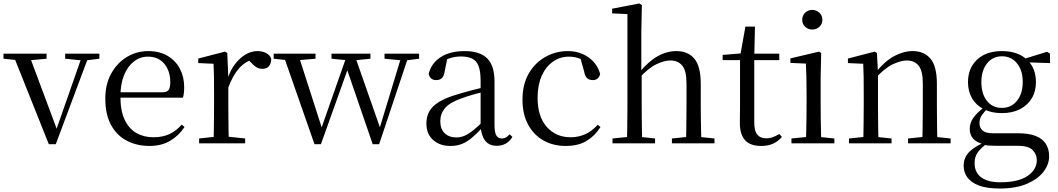

<svg xmlns="http://www.w3.org/2000/svg" viewBox="-28 -825 6091 1105"><path d="M253 5 45 -516H137L306 -63H289L295 -76L449 -516H488L293 5ZM-8 -487V-516H240V-487L131 -477H90ZM347 -487V-516H544V-487L463 -477H446Z M833 15Q760 15 702 -15Q644 -45 611 -106Q578 -167 578 -257Q578 -341 612.5 -402.5Q647 -464 703 -497.5Q759 -531 825 -531Q890 -531 936.5 -503.5Q983 -476 1007.5 -429Q1032 -382 1032 -323Q1032 -287 1025 -263H617V-294H907Q934 -294 943 -308Q952 -322 952 -352Q952 -416 918 -457.5Q884 -499 823 -499Q779 -499 743 -471.5Q707 -444 686 -392.5Q665 -341 665 -269Q665 -188 689.5 -136Q714 -84 757 -59.5Q800 -35 855 -35Q908 -35 947.5 -53.5Q987 -72 1018 -108L1034 -94Q1001 -44 951 -14.5Q901 15 833 15Z M1118 0V-28L1229 -40H1270L1383 -28V0ZM1201 0Q1202 -24 1202.5 -65Q1203 -106 1203.5 -150.5Q1204 -195 1204 -229V-289Q1204 -341 1203.5 -381Q1203 -421 1201 -458L1113 -462V-488L1267 -528L1280 -520L1286 -379V-378V-229Q1286 -195 1286.5 -150.5Q1287 -106 1287.5 -65Q1288 -24 1289 0ZM1285 -319 1264 -371H1282Q1297 -420 1324 -455.5Q1351 -491 1384.5 -511Q1418 -531 1453 -531Q1482 -531 1504 -519.5Q1526 -508 1533 -486Q1532 -459 1520 -444Q1508 -429 1481 -429Q1462 -429 1447 -438.5Q1432 -448 1415 -467L1392 -489L1437 -487Q1385 -473 1348.5 -432.5Q1312 -392 1285 -319Z M1782 5 1600 -516H1687L1832 -65H1813L1819 -80L1972 -516H2010L2168 -65H2150L2154 -78L2287 -516H2328L2154 5H2117L1959 -455H1984L1978 -440L1819 5ZM1547 -487V-516H1788V-487L1669 -477H1643ZM1880 -487V-516H2104V-487L2003 -477H1982ZM2185 -487V-516H2384V-487L2306 -477H2291Z M2564 15Q2504 15 2465 -19Q2426 -53 2426 -115Q2426 -154 2443 -184.5Q2460 -215 2499.5 -239Q2539 -263 2605 -282Q2647 -295 2693 -307Q2739 -319 2779 -328V-303Q2739 -293 2698 -281.5Q2657 -270 2623 -257Q2559 -234 2532.5 -202Q2506 -170 2506 -128Q2506 -82 2531.5 -58Q2557 -34 2599 -34Q2622 -34 2644 -43Q2666 -52 2694 -74Q2722 -96 2760 -134L2769 -87H2745Q2714 -54 2686.5 -31Q2659 -8 2630 3.5Q2601 15 2564 15ZM2831 14Q2786 14 2763.5 -16.5Q2741 -47 2738 -100V-103V-359Q2738 -415 2726 -445.5Q2714 -476 2689 -488Q2664 -500 2624 -500Q2595 -500 2566 -491.5Q2537 -483 2504 -465L2547 -492L2531 -413Q2527 -386 2514.5 -375Q2502 -364 2483 -364Q2447 -364 2439 -400Q2454 -461 2508 -496Q2562 -531 2646 -531Q2733 -531 2775.5 -489.5Q2818 -448 2818 -355V-108Q2818 -61 2829 -44.5Q2840 -28 2860 -28Q2873 -28 2883 -33.5Q2893 -39 2905 -52L2921 -37Q2905 -11 2882.5 1.5Q2860 14 2831 14Z M3228 15Q3155 15 3099 -17Q3043 -49 3011 -108.5Q2979 -168 2979 -251Q2979 -341 3016 -403.5Q3053 -466 3112.5 -498.5Q3172 -531 3241 -531Q3286 -531 3324 -514.5Q3362 -498 3388.5 -469Q3415 -440 3426 -399Q3417 -364 3384 -364Q3363 -364 3350.5 -375.5Q3338 -387 3334 -413L3309 -502L3359 -462Q3328 -482 3301 -490.5Q3274 -499 3246 -499Q3195 -499 3154 -470Q3113 -441 3089.5 -388Q3066 -335 3066 -262Q3066 -154 3119 -94.5Q3172 -35 3256 -35Q3301 -35 3340 -52.5Q3379 -70 3412 -107L3428 -94Q3395 -42 3347 -13.5Q3299 15 3228 15Z M3497 0V-28L3606 -39H3639L3742 -28V0ZM3580 0Q3581 -24 3581.5 -65Q3582 -106 3582.5 -150.5Q3583 -195 3583 -229V-744L3495 -748V-775L3651 -805L3666 -796L3663 -641V-412L3665 -399V-229Q3665 -195 3665.5 -150.5Q3666 -106 3666.5 -65Q3667 -24 3668 0ZM3839 0V-28L3947 -39H3979L4084 -28V0ZM3920 0Q3921 -24 3921.5 -64.5Q3922 -105 3922.5 -149.5Q3923 -194 3923 -229V-344Q3923 -418 3898.5 -447.5Q3874 -477 3830 -477Q3795 -477 3749 -455Q3703 -433 3648 -373L3629 -407H3651Q3704 -472 3757 -501.5Q3810 -531 3865 -531Q3931 -531 3968 -487.5Q4005 -444 4005 -341V-229Q4005 -194 4005.5 -149.5Q4006 -105 4007 -64.5Q4008 -24 4009 0Z M4272 -479V-516H4457V-479ZM4353 15Q4290 15 4260 -18Q4230 -51 4230 -118Q4230 -142 4230.5 -161Q4231 -180 4231 -207V-479H4131V-509L4252 -519L4232 -504L4262 -672H4317L4313 -501V-489V-118Q4313 -71 4330.5 -50Q4348 -29 4381 -29Q4403 -29 4420 -35.5Q4437 -42 4457 -54L4472 -37Q4451 -12 4422 1.5Q4393 15 4353 15Z M4527 0V-28L4637 -39H4668L4774 -28V0ZM4610 0Q4611 -24 4612 -65Q4613 -106 4613.5 -150.5Q4614 -195 4614 -229V-289Q4614 -340 4613 -381Q4612 -422 4610 -459L4521 -463V-489L4686 -528L4698 -520L4695 -380V-229Q4695 -195 4695.5 -150.5Q4696 -106 4697 -65Q4698 -24 4699 0ZM4647 -655Q4623 -655 4606 -670.5Q4589 -686 4589 -711Q4589 -736 4606 -752Q4623 -768 4647 -768Q4670 -768 4687.5 -752Q4705 -736 4705 -711Q4705 -686 4687.5 -670.5Q4670 -655 4647 -655Z M4858 0V-28L4966 -39H4999L5103 -28V0ZM4940 0Q4941 -24 4941.5 -65Q4942 -106 4942.5 -150.5Q4943 -195 4943 -229V-289Q4943 -341 4942.5 -381Q4942 -421 4940 -458L4852 -462V-488L5006 -528L5019 -520L5025 -403V-402V-229Q5025 -195 5025.5 -150.5Q5026 -106 5026.5 -65Q5027 -24 5028 0ZM5198 0V-28L5305 -39H5338L5443 -28V0ZM5280 0Q5281 -24 5281.5 -64.5Q5282 -105 5282.5 -149.5Q5283 -194 5283 -229V-344Q5283 -418 5258.5 -447.5Q5234 -477 5191 -477Q5157 -477 5110 -455Q5063 -433 5008 -372L5000 -406H5010Q5064 -473 5118 -502Q5172 -531 5225 -531Q5290 -531 5327 -487.5Q5364 -444 5364 -342V-229Q5364 -194 5364.5 -149.5Q5365 -105 5365.5 -64.5Q5366 -24 5367 0Z M5726 260Q5651 260 5605.5 242.5Q5560 225 5539 195.5Q5518 166 5518 128Q5518 81 5551.5 48Q5585 15 5651 -11L5656 -2Q5617 27 5599 52Q5581 77 5581 114Q5581 168 5619.5 196Q5658 224 5728 224Q5833 224 5886 187.5Q5939 151 5939 97Q5939 63 5915 38.5Q5891 14 5828 14H5705Q5682 14 5664 13Q5646 12 5630 7V4Q5553 -15 5553 -84Q5553 -116 5572.5 -145Q5592 -174 5637 -209V-218L5660 -206Q5634 -179 5621.5 -160Q5609 -141 5609 -116Q5609 -90 5627 -74Q5645 -58 5686 -58H5832Q5893 -58 5932.5 -42.5Q5972 -27 5991 3Q6010 33 6010 75Q6010 121 5977.5 163.5Q5945 206 5881.5 233Q5818 260 5726 260ZM5738 -174Q5678 -174 5634 -196.5Q5590 -219 5566.5 -259Q5543 -299 5543 -352Q5543 -433 5595.5 -482Q5648 -531 5739 -531Q5785 -531 5822 -518Q5859 -505 5883 -480L5886 -478Q5934 -432 5934 -352Q5934 -299 5910 -259Q5886 -219 5842 -196.5Q5798 -174 5738 -174ZM5738 -204Q5792 -204 5825 -245Q5858 -286 5858 -353Q5858 -420 5825 -460.5Q5792 -501 5739 -501Q5685 -501 5652.5 -460Q5620 -419 5620 -352Q5620 -285 5652 -244.5Q5684 -204 5738 -204ZM5853 -467V-484H5859L5998 -527L6015 -516V-462Z"/></svg>

Font: Noto Serif TC ExtraLight
Style: Regular
Weight: 400
Version: Version 2.002-H1;hotconv 1.1.0;makeotfexe 2.6.0